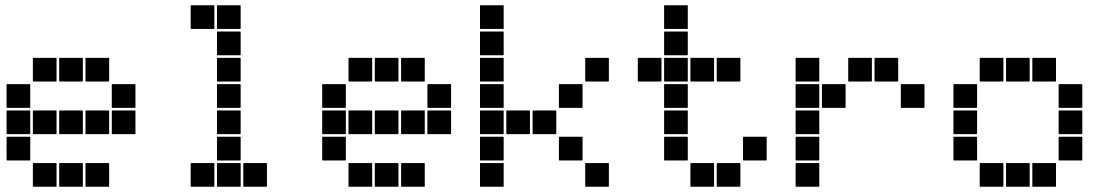

<svg xmlns="http://www.w3.org/2000/svg" viewBox="-20 -715 4240 730"><path d="M307 -495H393Q395 -495 395 -493V-407Q395 -405 393 -405H307Q305 -405 305 -407V-493Q305 -495 307 -495ZM207 -495H293Q295 -495 295 -493V-407Q295 -405 293 -405H207Q205 -405 205 -407V-493Q205 -495 207 -495ZM107 -495H193Q195 -495 195 -493V-407Q195 -405 193 -405H107Q105 -405 105 -407V-493Q105 -495 107 -495ZM407 -395H493Q495 -395 495 -393V-307Q495 -305 493 -305H407Q405 -305 405 -307V-393Q405 -395 407 -395ZM7 -395H93Q95 -395 95 -393V-307Q95 -305 93 -305H7Q5 -305 5 -307V-393Q5 -395 7 -395ZM407 -295H493Q495 -295 495 -293V-207Q495 -205 493 -205H407Q405 -205 405 -207V-293Q405 -295 407 -295ZM307 -295H393Q395 -295 395 -293V-207Q395 -205 393 -205H307Q305 -205 305 -207V-293Q305 -295 307 -295ZM207 -295H293Q295 -295 295 -293V-207Q295 -205 293 -205H207Q205 -205 205 -207V-293Q205 -295 207 -295ZM107 -295H193Q195 -295 195 -293V-207Q195 -205 193 -205H107Q105 -205 105 -207V-293Q105 -295 107 -295ZM7 -295H93Q95 -295 95 -293V-207Q95 -205 93 -205H7Q5 -205 5 -207V-293Q5 -295 7 -295ZM7 -195H93Q95 -195 95 -193V-107Q95 -105 93 -105H7Q5 -105 5 -107V-193Q5 -195 7 -195ZM307 -95H393Q395 -95 395 -93V-7Q395 -5 393 -5H307Q305 -5 305 -7V-93Q305 -95 307 -95ZM207 -95H293Q295 -95 295 -93V-7Q295 -5 293 -5H207Q205 -5 205 -7V-93Q205 -95 207 -95ZM107 -95H193Q195 -95 195 -93V-7Q195 -5 193 -5H107Q105 -5 105 -7V-93Q105 -95 107 -95Z M807 -695H893Q895 -695 895 -693V-607Q895 -605 893 -605H807Q805 -605 805 -607V-693Q805 -695 807 -695ZM707 -695H793Q795 -695 795 -693V-607Q795 -605 793 -605H707Q705 -605 705 -607V-693Q705 -695 707 -695ZM807 -595H893Q895 -595 895 -593V-507Q895 -505 893 -505H807Q805 -505 805 -507V-593Q805 -595 807 -595ZM807 -495H893Q895 -495 895 -493V-407Q895 -405 893 -405H807Q805 -405 805 -407V-493Q805 -495 807 -495ZM807 -395H893Q895 -395 895 -393V-307Q895 -305 893 -305H807Q805 -305 805 -307V-393Q805 -395 807 -395ZM807 -295H893Q895 -295 895 -293V-207Q895 -205 893 -205H807Q805 -205 805 -207V-293Q805 -295 807 -295ZM807 -195H893Q895 -195 895 -193V-107Q895 -105 893 -105H807Q805 -105 805 -107V-193Q805 -195 807 -195ZM907 -95H993Q995 -95 995 -93V-7Q995 -5 993 -5H907Q905 -5 905 -7V-93Q905 -95 907 -95ZM807 -95H893Q895 -95 895 -93V-7Q895 -5 893 -5H807Q805 -5 805 -7V-93Q805 -95 807 -95ZM707 -95H793Q795 -95 795 -93V-7Q795 -5 793 -5H707Q705 -5 705 -7V-93Q705 -95 707 -95Z M1507 -495H1593Q1595 -495 1595 -493V-407Q1595 -405 1593 -405H1507Q1505 -405 1505 -407V-493Q1505 -495 1507 -495ZM1407 -495H1493Q1495 -495 1495 -493V-407Q1495 -405 1493 -405H1407Q1405 -405 1405 -407V-493Q1405 -495 1407 -495ZM1307 -495H1393Q1395 -495 1395 -493V-407Q1395 -405 1393 -405H1307Q1305 -405 1305 -407V-493Q1305 -495 1307 -495ZM1607 -395H1693Q1695 -395 1695 -393V-307Q1695 -305 1693 -305H1607Q1605 -305 1605 -307V-393Q1605 -395 1607 -395ZM1207 -395H1293Q1295 -395 1295 -393V-307Q1295 -305 1293 -305H1207Q1205 -305 1205 -307V-393Q1205 -395 1207 -395ZM1607 -295H1693Q1695 -295 1695 -293V-207Q1695 -205 1693 -205H1607Q1605 -205 1605 -207V-293Q1605 -295 1607 -295ZM1507 -295H1593Q1595 -295 1595 -293V-207Q1595 -205 1593 -205H1507Q1505 -205 1505 -207V-293Q1505 -295 1507 -295ZM1407 -295H1493Q1495 -295 1495 -293V-207Q1495 -205 1493 -205H1407Q1405 -205 1405 -207V-293Q1405 -295 1407 -295ZM1307 -295H1393Q1395 -295 1395 -293V-207Q1395 -205 1393 -205H1307Q1305 -205 1305 -207V-293Q1305 -295 1307 -295ZM1207 -295H1293Q1295 -295 1295 -293V-207Q1295 -205 1293 -205H1207Q1205 -205 1205 -207V-293Q1205 -295 1207 -295ZM1207 -195H1293Q1295 -195 1295 -193V-107Q1295 -105 1293 -105H1207Q1205 -105 1205 -107V-193Q1205 -195 1207 -195ZM1507 -95H1593Q1595 -95 1595 -93V-7Q1595 -5 1593 -5H1507Q1505 -5 1505 -7V-93Q1505 -95 1507 -95ZM1407 -95H1493Q1495 -95 1495 -93V-7Q1495 -5 1493 -5H1407Q1405 -5 1405 -7V-93Q1405 -95 1407 -95ZM1307 -95H1393Q1395 -95 1395 -93V-7Q1395 -5 1393 -5H1307Q1305 -5 1305 -7V-93Q1305 -95 1307 -95Z M1807 -695H1893Q1895 -695 1895 -693V-607Q1895 -605 1893 -605H1807Q1805 -605 1805 -607V-693Q1805 -695 1807 -695ZM1807 -595H1893Q1895 -595 1895 -593V-507Q1895 -505 1893 -505H1807Q1805 -505 1805 -507V-593Q1805 -595 1807 -595ZM2207 -495H2293Q2295 -495 2295 -493V-407Q2295 -405 2293 -405H2207Q2205 -405 2205 -407V-493Q2205 -495 2207 -495ZM1807 -495H1893Q1895 -495 1895 -493V-407Q1895 -405 1893 -405H1807Q1805 -405 1805 -407V-493Q1805 -495 1807 -495ZM2107 -395H2193Q2195 -395 2195 -393V-307Q2195 -305 2193 -305H2107Q2105 -305 2105 -307V-393Q2105 -395 2107 -395ZM1807 -395H1893Q1895 -395 1895 -393V-307Q1895 -305 1893 -305H1807Q1805 -305 1805 -307V-393Q1805 -395 1807 -395ZM2007 -295H2093Q2095 -295 2095 -293V-207Q2095 -205 2093 -205H2007Q2005 -205 2005 -207V-293Q2005 -295 2007 -295ZM1907 -295H1993Q1995 -295 1995 -293V-207Q1995 -205 1993 -205H1907Q1905 -205 1905 -207V-293Q1905 -295 1907 -295ZM1807 -295H1893Q1895 -295 1895 -293V-207Q1895 -205 1893 -205H1807Q1805 -205 1805 -207V-293Q1805 -295 1807 -295ZM2107 -195H2193Q2195 -195 2195 -193V-107Q2195 -105 2193 -105H2107Q2105 -105 2105 -107V-193Q2105 -195 2107 -195ZM1807 -195H1893Q1895 -195 1895 -193V-107Q1895 -105 1893 -105H1807Q1805 -105 1805 -107V-193Q1805 -195 1807 -195ZM2207 -95H2293Q2295 -95 2295 -93V-7Q2295 -5 2293 -5H2207Q2205 -5 2205 -7V-93Q2205 -95 2207 -95ZM1807 -95H1893Q1895 -95 1895 -93V-7Q1895 -5 1893 -5H1807Q1805 -5 1805 -7V-93Q1805 -95 1807 -95Z M2507 -695H2593Q2595 -695 2595 -693V-607Q2595 -605 2593 -605H2507Q2505 -605 2505 -607V-693Q2505 -695 2507 -695ZM2507 -595H2593Q2595 -595 2595 -593V-507Q2595 -505 2593 -505H2507Q2505 -505 2505 -507V-593Q2505 -595 2507 -595ZM2707 -495H2793Q2795 -495 2795 -493V-407Q2795 -405 2793 -405H2707Q2705 -405 2705 -407V-493Q2705 -495 2707 -495ZM2607 -495H2693Q2695 -495 2695 -493V-407Q2695 -405 2693 -405H2607Q2605 -405 2605 -407V-493Q2605 -495 2607 -495ZM2507 -495H2593Q2595 -495 2595 -493V-407Q2595 -405 2593 -405H2507Q2505 -405 2505 -407V-493Q2505 -495 2507 -495ZM2407 -495H2493Q2495 -495 2495 -493V-407Q2495 -405 2493 -405H2407Q2405 -405 2405 -407V-493Q2405 -495 2407 -495ZM2507 -395H2593Q2595 -395 2595 -393V-307Q2595 -305 2593 -305H2507Q2505 -305 2505 -307V-393Q2505 -395 2507 -395ZM2507 -295H2593Q2595 -295 2595 -293V-207Q2595 -205 2593 -205H2507Q2505 -205 2505 -207V-293Q2505 -295 2507 -295ZM2807 -195H2893Q2895 -195 2895 -193V-107Q2895 -105 2893 -105H2807Q2805 -105 2805 -107V-193Q2805 -195 2807 -195ZM2507 -195H2593Q2595 -195 2595 -193V-107Q2595 -105 2593 -105H2507Q2505 -105 2505 -107V-193Q2505 -195 2507 -195ZM2707 -95H2793Q2795 -95 2795 -93V-7Q2795 -5 2793 -5H2707Q2705 -5 2705 -7V-93Q2705 -95 2707 -95ZM2607 -95H2693Q2695 -95 2695 -93V-7Q2695 -5 2693 -5H2607Q2605 -5 2605 -7V-93Q2605 -95 2607 -95Z M3307 -495H3393Q3395 -495 3395 -493V-407Q3395 -405 3393 -405H3307Q3305 -405 3305 -407V-493Q3305 -495 3307 -495ZM3207 -495H3293Q3295 -495 3295 -493V-407Q3295 -405 3293 -405H3207Q3205 -405 3205 -407V-493Q3205 -495 3207 -495ZM3007 -495H3093Q3095 -495 3095 -493V-407Q3095 -405 3093 -405H3007Q3005 -405 3005 -407V-493Q3005 -495 3007 -495ZM3407 -395H3493Q3495 -395 3495 -393V-307Q3495 -305 3493 -305H3407Q3405 -305 3405 -307V-393Q3405 -395 3407 -395ZM3107 -395H3193Q3195 -395 3195 -393V-307Q3195 -305 3193 -305H3107Q3105 -305 3105 -307V-393Q3105 -395 3107 -395ZM3007 -395H3093Q3095 -395 3095 -393V-307Q3095 -305 3093 -305H3007Q3005 -305 3005 -307V-393Q3005 -395 3007 -395ZM3007 -295H3093Q3095 -295 3095 -293V-207Q3095 -205 3093 -205H3007Q3005 -205 3005 -207V-293Q3005 -295 3007 -295ZM3007 -195H3093Q3095 -195 3095 -193V-107Q3095 -105 3093 -105H3007Q3005 -105 3005 -107V-193Q3005 -195 3007 -195ZM3007 -95H3093Q3095 -95 3095 -93V-7Q3095 -5 3093 -5H3007Q3005 -5 3005 -7V-93Q3005 -95 3007 -95Z M3907 -495H3993Q3995 -495 3995 -493V-407Q3995 -405 3993 -405H3907Q3905 -405 3905 -407V-493Q3905 -495 3907 -495ZM3807 -495H3893Q3895 -495 3895 -493V-407Q3895 -405 3893 -405H3807Q3805 -405 3805 -407V-493Q3805 -495 3807 -495ZM3707 -495H3793Q3795 -495 3795 -493V-407Q3795 -405 3793 -405H3707Q3705 -405 3705 -407V-493Q3705 -495 3707 -495ZM4007 -395H4093Q4095 -395 4095 -393V-307Q4095 -305 4093 -305H4007Q4005 -305 4005 -307V-393Q4005 -395 4007 -395ZM3607 -395H3693Q3695 -395 3695 -393V-307Q3695 -305 3693 -305H3607Q3605 -305 3605 -307V-393Q3605 -395 3607 -395ZM4007 -295H4093Q4095 -295 4095 -293V-207Q4095 -205 4093 -205H4007Q4005 -205 4005 -207V-293Q4005 -295 4007 -295ZM3607 -295H3693Q3695 -295 3695 -293V-207Q3695 -205 3693 -205H3607Q3605 -205 3605 -207V-293Q3605 -295 3607 -295ZM4007 -195H4093Q4095 -195 4095 -193V-107Q4095 -105 4093 -105H4007Q4005 -105 4005 -107V-193Q4005 -195 4007 -195ZM3607 -195H3693Q3695 -195 3695 -193V-107Q3695 -105 3693 -105H3607Q3605 -105 3605 -107V-193Q3605 -195 3607 -195ZM3907 -95H3993Q3995 -95 3995 -93V-7Q3995 -5 3993 -5H3907Q3905 -5 3905 -7V-93Q3905 -95 3907 -95ZM3807 -95H3893Q3895 -95 3895 -93V-7Q3895 -5 3893 -5H3807Q3805 -5 3805 -7V-93Q3805 -95 3807 -95ZM3707 -95H3793Q3795 -95 3795 -93V-7Q3795 -5 3793 -5H3707Q3705 -5 3705 -7V-93Q3705 -95 3707 -95Z"/></svg>

Font: Pixel Panel Black
Style: Regular
Weight: 900
Monospace: yes
Designer: Óliver Lalan
Foundry: Óliver Lalan
Version: Version 1.000; ttfautohint (v1.8.4.7-5d5b-dirty);gftools[0.9